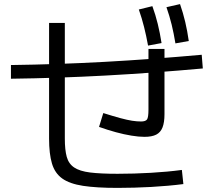

<svg xmlns="http://www.w3.org/2000/svg" viewBox="-20 -875 1040 935"><path d="M552.3 40Q449.7 40 384.3 30Q319 20 283 -5.8Q247 -31.6 233 -78.8Q219 -126 219 -200V-763.3H295.7V-200Q295.7 -145 305 -111.2Q314.4 -77.4 341.2 -59.4Q368 -41.4 418.8 -35Q469.7 -28.7 552.3 -28.7Q632.6 -28.7 713.8 -33.4Q795 -38 865.7 -47.4L873 21.4Q800.3 30.7 716.8 35.4Q633.3 40 552.3 40ZM683.3 -208.6Q655.7 -208.6 620 -214.5Q584.3 -220.3 544.5 -231.1Q504.6 -242 462.3 -257L483 -324.4Q533 -308.7 566.3 -299.7Q599.7 -290.7 623.3 -287Q647 -283.4 666.7 -283.4Q689 -283.4 696 -293.4Q703 -303.4 703 -341.4V-557.3V-636.7H781V-557.3V-318.7Q781 -279 771.5 -254.6Q762 -230.3 741 -219.5Q720 -208.6 683.3 -208.6ZM701 -653Q692.3 -701 681.6 -743.5Q671 -786 656 -828.7L722 -845Q737.7 -802 748.3 -758.3Q759 -714.7 766.7 -665.3ZM834.3 -663.7Q826.3 -712.3 816 -754.8Q805.6 -797.3 790.6 -840L856.7 -855Q871.7 -812 882 -768.3Q892.3 -724.7 899.3 -675.3ZM33.3 -558.3Q263 -561.3 490.2 -573.8Q717.3 -586.3 962.3 -608.3L967.7 -541.6Q723 -519.6 494.2 -507.1Q265.3 -494.6 33.3 -491.6Z"/></svg>

Font: M PLUS 2 Thin
Style: Regular
Weight: 100
Designer: Coji Morishita
Foundry: UNDERFOREST DESIGN
Version: Version 1.001